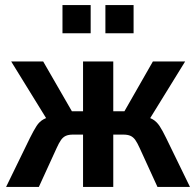

<svg xmlns="http://www.w3.org/2000/svg" viewBox="-20 -736 772 756"><path d="M4 0 98 -193Q113 -223 124 -240Q135 -257 151 -266Q167 -275 194 -280L177 -246L24 -494H150L263 -298H307V-494H426V-298H470L582 -494H709L556 -246L539 -280Q566 -275 581.5 -266Q597 -257 608.5 -239.5Q620 -222 634 -193L728 0H600L530 -153Q521 -173 513 -184.5Q505 -196 494 -201Q483 -206 466 -206H426V0H307V-206H267Q250 -206 239 -201Q228 -196 220 -184.5Q212 -173 203 -153L133 0ZM395 -605V-716H506V-605ZM226 -605V-716H337V-605Z"/></svg>

Font: Nunito Sans 10pt Condensed
Style: Bold
Weight: 700
Width: 3
Designer: Vernon Adams
Foundry: Vernon Adams
Version: Version 3.101;gftools[0.9.27]